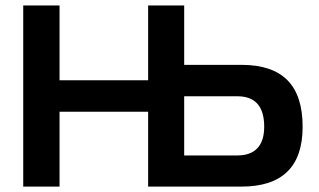

<svg xmlns="http://www.w3.org/2000/svg" viewBox="-20 -690 1180 710"><path d="M65.9 -669.9H200.2V-393.1H527.8V-669.9H661.1V-450.2H873Q986.3 -450.2 1042.7 -393.6Q1099.1 -336.9 1099.1 -221.2Q1099.1 0 873 0H527.8V-276.9H200.2V0H65.9ZM661.1 -115.2H857.9Q906.7 -115.2 931.9 -142.1Q957 -168.9 957 -221.2Q957 -334 857.9 -334H661.1Z"/></svg>

Font: LT Wave Text Bold
Style: Regular
Weight: 700
Designer: Daniel Lyons
Version: Version 2.5 (Glyphs App)